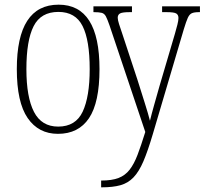

<svg xmlns="http://www.w3.org/2000/svg" viewBox="-20 -563 876 822"><path d="M228 10Q145 10 98.5 -57.5Q52 -125 52 -267Q52 -543 231 -543Q406 -543 406 -267Q406 -124 361 -57Q316 10 228 10ZM229 -21Q304 -21 334 -85Q364 -149 364 -267Q364 -391 333.5 -451.5Q303 -512 230 -512Q155 -512 124 -451Q93 -390 93 -267Q93 -147 125.5 -84Q158 -21 229 -21ZM413 210Q459 210 487.5 199Q516 188 535 163.5Q554 139 569 99.5Q584 60 602 2L449 -454Q440 -480 433.5 -492.5Q427 -505 415.5 -508Q404 -511 382 -511H380V-536H545V-511H536Q504 -511 494 -505.5Q484 -500 484 -487Q484 -478 489.5 -460.5Q495 -443 505 -414L568 -223Q585 -169 600 -121.5Q615 -74 622 -46Q629 -75 639.5 -112Q650 -149 663 -195L729 -419Q735 -440 739.5 -457.5Q744 -475 744 -486Q744 -499 735 -505Q726 -511 693 -511H674V-536H836V-511H832Q812 -511 801.5 -506.5Q791 -502 784 -486.5Q777 -471 767 -438L634 12Q613 83 594 127.5Q575 172 551.5 196.5Q528 221 495.5 230Q463 239 416 239H413Z"/></svg>

Font: Noto Serif Condensed ExtraLight
Style: Regular
Weight: 200
Width: 3
Designer: Monotype Design Team
Foundry: Monotype Imaging Inc.
Version: Version 2.013; ttfautohint (v1.8.4.7-5d5b)